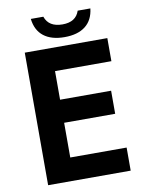

<svg xmlns="http://www.w3.org/2000/svg" viewBox="-97 -972 796 1040"><g transform="rotate(-10 301.0 -451.5)"><path d="M309.6 -774.4Q237.3 -774.4 195.3 -807.1Q153.3 -839.8 146 -903.3H214.8Q234.9 -844.2 310.5 -844.2Q384.3 -844.2 403.8 -903.3H473.6Q466.3 -839.8 424.3 -807.1Q382.3 -774.4 309.6 -774.4ZM82 -729H536.1V-602.1H226.1V-444.8H506.8V-317.9H226.1V-127H536.1V0H82Z"/></g></svg>

Font: Hack
Style: Bold
Weight: 700
Monospace: yes
Designer: Christopher Simpkins
Foundry: Christopher Simpkins
Version: Version 2.017